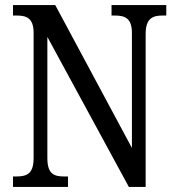

<svg xmlns="http://www.w3.org/2000/svg" viewBox="-20 -734 695 754"><path d="M31 0H247V-41H232C193 -41 166 -50 166 -113V-589L486 0H552V-601C552 -662 580 -673 618 -673H633V-714H418V-673H431C470 -673 498 -663 498 -605V-153L197 -714H31V-673H45C83 -673 112 -664 112 -605V-113C112 -50 84 -41 43 -41H31Z"/></svg>

Font: Noto Serif Lao Condensed
Style: Regular
Weight: 400
Width: 3
Designer: Monotype Design Team
Foundry: Monotype Imaging Inc.
Version: Version 2.003